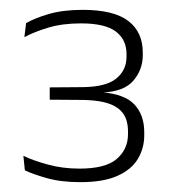

<svg xmlns="http://www.w3.org/2000/svg" viewBox="-20 -727 346 390"><path d="M143.5 -357Q104 -357 75 -365.2Q46 -373.5 30.5 -381L27.5 -410.5Q47 -401 77 -392.8Q107 -384.5 141.5 -384.5Q194.5 -384.5 217.2 -404.2Q240 -424 240 -454.5V-460Q240 -476 235 -487.8Q230 -499.5 219 -507.5Q208 -515.5 190.8 -519.5Q173.5 -523.5 149.5 -524L81 -524.5V-549.5L148 -550Q195.5 -550.5 216.2 -567.5Q237 -584.5 237 -612V-617.5Q237 -646.5 215.2 -663Q193.5 -679.5 144.5 -679.5Q107 -679.5 78.5 -671Q50 -662.5 29.5 -651.5L33 -680Q50 -690 79 -698.5Q108 -707 148 -707Q211 -707 240.5 -684.5Q270 -662 270 -620.5V-614.5Q270 -586 251.2 -563.5Q232.5 -541 187.5 -539L185 -536.5L187 -539.5Q233 -536 253 -514.8Q273 -493.5 273 -458.5V-452Q273 -426 260 -404.2Q247 -382.5 218.5 -369.8Q190 -357 143.5 -357Z"/></svg>

Font: Anek Telugu Medium ExtraLight
Style: Regular
Weight: 250
Version: Version 1.003